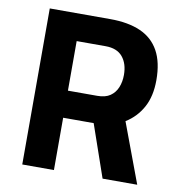

<svg xmlns="http://www.w3.org/2000/svg" viewBox="-77 -752 775 824"><g transform="rotate(10 310.0 -340.0)"><path d="M74 0V-680H338Q416 -680 469.5 -656.5Q523 -633 550.5 -583.5Q578 -534 578 -456Q578 -386 551.5 -337.5Q525 -289 478 -260L575 0H424L345 -228H212V0ZM212 -346H340Q375 -346 396 -360.5Q417 -375 427 -399.5Q437 -424 437 -454Q437 -503 412.5 -532.5Q388 -562 338 -562H212Z"/></g></svg>

Font: Titillium Web
Style: Bold
Weight: 700
Designer: Mohamed Gaber, Accademia di Belle Arti di Urbino
Foundry: Kief Type Foundry, Accademia di Belle Arti di Urbino
Version: Version 3.000